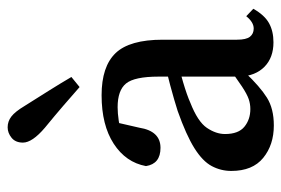

<svg xmlns="http://www.w3.org/2000/svg" viewBox="-140 -604 754 515"><g transform="rotate(-90 237.5 -346.0)"><path d="M159 11Q107 11 72 -17.5Q37 -46 37 -103Q37 -131 50 -155.5Q63 -180 98 -202Q133 -224 198 -247Q226 -256 267 -267Q308 -278 342 -285V-250Q311 -243 275.5 -232.5Q240 -222 220 -213Q169 -193 152.5 -168.5Q136 -144 136 -120Q136 -84 155.5 -68Q175 -52 203 -52Q217 -52 230 -56.5Q243 -61 263.5 -74.5Q284 -88 320 -115L332 -66H301Q263 -26 233.5 -7.5Q204 11 159 11ZM382 10Q341 10 316.5 -14Q292 -38 290 -80V-298Q290 -363 271.5 -385.5Q253 -408 208 -408Q192 -408 171.5 -405Q151 -402 124 -393L170 -424L153 -350Q144 -293 99 -293Q56 -293 50 -332Q60 -386 110 -418.5Q160 -451 240 -451Q317 -451 353 -413.5Q389 -376 389 -287V-88Q389 -63 397 -53Q405 -43 419 -43Q436 -43 452 -63L472 -44Q455 -14 433.5 -2Q412 10 382 10ZM289 -532 262 -510Q237 -532 211.5 -554Q186 -576 153 -603Q113 -637 113 -662Q113 -682 126 -692.5Q139 -703 154 -703Q170 -703 183 -693Q196 -683 211 -658Q235 -620 253.5 -590.5Q272 -561 289 -532Z"/></g></svg>

Font: Lisu Bosa SemiBold
Style: Regular
Weight: 600
Designer: David Morse, Annie Olsen, Victor Gaultney, Frank Grießhammer (Latin)
Foundry: SIL International
Version: Version 2.000